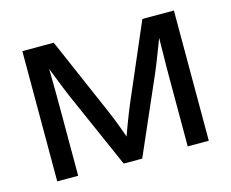

<svg xmlns="http://www.w3.org/2000/svg" viewBox="-79 -633 897 744"><g transform="rotate(-15 369.0 -261.0)"><path d="M64.9 0V-522.5H190.9L322.8 -218.3Q332 -197.8 339.4 -179Q346.7 -160.2 353.3 -142.8Q359.9 -125.5 366 -108.4Q372.1 -91.3 377.9 -73.7H360.8Q367.2 -91.3 373 -108.2Q378.9 -125 385.5 -142.6Q392.1 -160.2 399.4 -178.7Q406.7 -197.3 415.5 -218.3L546.4 -522.5H672.9V0H588.4V-266.1Q588.4 -299.3 588.6 -325.9Q588.9 -352.5 589.4 -376.5Q589.8 -400.4 590.1 -424.1Q590.3 -447.8 590.8 -473.6H605Q591.8 -439 579.6 -407Q567.4 -375 554 -341.1Q540.5 -307.1 522.5 -267.1L405.8 0H331.5L213.9 -267.1Q195.8 -307.1 182.1 -341.1Q168.5 -375 156 -407Q143.6 -439 129.9 -473.6H146.5Q147 -448.7 147.5 -425.3Q147.9 -401.9 148.2 -377.7Q148.4 -353.5 148.7 -326.4Q148.9 -299.3 148.9 -266.1V0Z"/></g></svg>

Font: Inter 28pt
Style: Regular
Weight: 400
Designer: Rasmus Andersson
Foundry: rsms
Version: Version 4.001;git-66647c0bb